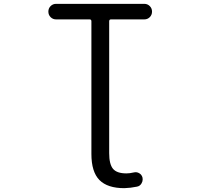

<svg xmlns="http://www.w3.org/2000/svg" viewBox="-20 -775 1040 1002"><path d="M457 -664.1Q457 -673.8 447.3 -673.8H272.5Q255.9 -673.8 244.1 -685.5Q232.4 -697.3 232.4 -714.4Q232.4 -731.4 244.1 -743.2Q255.9 -754.9 272.5 -754.9H733.4Q750 -754.9 761.7 -743.2Q773.4 -731.4 773.4 -714.4Q773.4 -697.3 761.7 -685.5Q750 -673.8 733.4 -673.8H559.6Q549.8 -673.8 549.8 -664.1V24.4Q549.8 82 569.8 106Q589.8 129.9 639.6 129.9Q657.2 129.9 677.7 125Q693.4 121.1 706.5 128.9Q719.7 136.7 723.6 151.4Q724.6 156.2 724.6 161.1Q724.6 171.9 718.8 181.6Q710.9 196.3 694.3 199.2Q661.1 206.1 628.9 207Q541 207 499 164.6Q457 122.1 457 28.3Z"/></svg>

Font: Rounded-X Mgen+ 2m regular
Style: Regular
Weight: 400
Designer: [Source Han Sans]
Ryoko NISHIZUKA  (kana & ideographs); Paul D. Hunt (Latin, Greek & Cyrillic); Wenlong ZHANG  (bopomofo
Version: Version 1.059.20150602